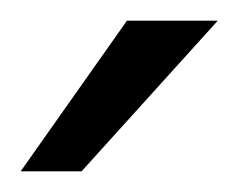

<svg xmlns="http://www.w3.org/2000/svg" viewBox="-20 -752 231 186"><path d="M103 -732H191L59 -586H0Z"/></svg>

Font: Aspekta 300
Style: Regular
Weight: 300
Designer: Ivo Dolenc
Version: Version 2.000